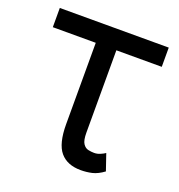

<svg xmlns="http://www.w3.org/2000/svg" viewBox="-106 -635 685 734"><g transform="rotate(20 236.0 -267.5)"><path d="M457.4 -545.5V-467.3H272.7V-132.1Q272.7 -100.9 281.4 -87.9Q290.1 -74.9 302.7 -72.3Q315.3 -69.6 326.7 -69.6Q339.5 -69.6 351.4 -74.8Q363.3 -79.9 370.7 -85.2L393.5 -18.5Q369 -0.4 346.8 4.8Q324.6 9.9 301.1 9.9Q245.7 9.9 217.3 -23.8Q188.9 -57.5 188.9 -136.4V-467.3H14.2V-545.5Z"/></g></svg>

Font: Inter UI
Style: Regular
Weight: 400
Designer: Rasmus Andersson
Foundry: rsms
Version: 3.2;8d6f07862